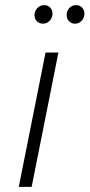

<svg xmlns="http://www.w3.org/2000/svg" viewBox="-20 -726 348 746"><path d="M157 -522H207L103 0H53ZM114 -667Q114 -683 125 -694.5Q136 -706 152 -706Q166 -706 175 -696.5Q184 -687 184 -673Q184 -657 173 -645.5Q162 -634 147 -634Q133 -634 123.5 -643.5Q114 -653 114 -667ZM239 -667Q239 -684 249.5 -695Q260 -706 276 -706Q290 -706 299 -696.5Q308 -687 308 -673Q308 -657 297.5 -645.5Q287 -634 271 -634Q258 -634 248.5 -643.5Q239 -653 239 -667Z"/></svg>

Font: Idrija
Style: Italic
Weight: 300
Italic angle: -11.3°
Designer: Julieta Ulanovsky
Foundry: Julieta Ulanovsky
Version: Version 7.200